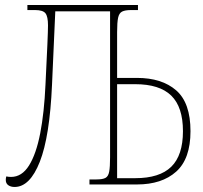

<svg xmlns="http://www.w3.org/2000/svg" viewBox="-20 -734 808 764"><path d="M38 10Q23 10 13 3Q3 -4 3 -18Q3 -25 5 -32Q14 -30 24 -30Q67 -30 95.5 -75.5Q124 -121 140 -203.5Q156 -286 161 -398Q166 -499 168.5 -556Q171 -613 171 -633Q171 -668 161 -681Q151 -694 119 -694H89V-714H529V-694H502Q478 -694 466 -688Q454 -682 450 -663.5Q446 -645 446 -606V-424H525Q624 -424 681 -374.5Q738 -325 738 -212Q738 -102 681 -51Q624 0 525 0H336V-20H364Q388 -20 399.5 -26Q411 -32 414.5 -51Q418 -70 418 -108V-689H200L187 -397Q178 -191 138.5 -90.5Q99 10 38 10ZM446 -25H518Q615 -25 661.5 -70.5Q708 -116 708 -212Q708 -308 661.5 -353.5Q615 -399 518 -399H446Z"/></svg>

Font: Noto Serif Condensed Thin
Style: Regular
Weight: 100
Width: 3
Designer: Monotype Design Team
Foundry: Monotype Imaging Inc.
Version: Version 2.013; ttfautohint (v1.8.4.7-5d5b)